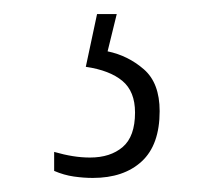

<svg xmlns="http://www.w3.org/2000/svg" viewBox="-20 -29 318 273"><path d="M112 224Q99 224 85 222Q71 220 57 214V187Q71 191 83.5 193Q96 195 108 195Q137 195 154.5 180Q172 165 172 131Q172 101 154 86Q136 71 102 66L118 -9H146L133 44Q162 50 184.5 69.5Q207 89 207 129Q207 177 181.5 200.5Q156 224 112 224Z"/></svg>

Font: Noto Serif Tamil Condensed ExtraLight
Style: Italic
Weight: 200
Width: 3
Italic angle: -12°
Designer: Indian Type Foundry, Tom Grace, and the Monotype Design Team
Foundry: Monotype Imaging Inc.
Version: Version 2.003; ttfautohint (v1.8.4.7-5d5b)